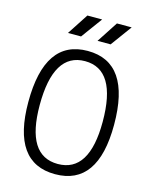

<svg xmlns="http://www.w3.org/2000/svg" viewBox="-131 -979 849 1073"><g transform="rotate(15 293.0 -442.5)"><path d="M293 9.8Q44.9 9.8 44.9 -341.8Q44.9 -703.1 293 -703.1Q541 -703.1 541 -341.8Q541 9.8 293 9.8ZM293 -49.3Q475.1 -49.3 475.1 -341.8Q475.1 -644 293 -644Q110.8 -644 110.8 -341.8Q110.8 -49.3 293 -49.3ZM159.2 -771.5 238.8 -893.6H324.2L234.9 -771.5ZM330.1 -771.5 409.7 -893.6H495.1L405.8 -771.5Z"/></g></svg>

Font: Cascadia Mono PL Light
Style: Regular
Weight: 300
Monospace: yes
Designer: Aaron Bell
Foundry: Saja Typeworks
Version: Version 2404.023; ttfautohint (v1.8.4)